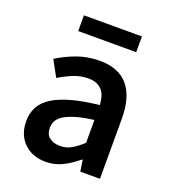

<svg xmlns="http://www.w3.org/2000/svg" viewBox="-127 -765 770 871"><g transform="rotate(20 258.0 -330.0)"><path d="M192 12Q127 12 87 -27.5Q47 -67 47 -132Q47 -171 63.5 -201.5Q80 -232 115.5 -254Q151 -276 205.5 -291Q260 -306 336 -314Q335 -333 330.5 -350.5Q326 -368 315.5 -381.5Q305 -395 288 -402.5Q271 -410 246 -410Q210 -410 175.5 -396Q141 -382 108 -362L66 -439Q107 -465 158 -484Q209 -503 268 -503Q360 -503 405.5 -448.5Q451 -394 451 -291V0H356L348 -54H344Q311 -26 273.5 -7Q236 12 192 12ZM229 -78Q259 -78 283.5 -92Q308 -106 336 -132V-242Q286 -236 252 -226Q218 -216 197 -203.5Q176 -191 167 -175Q158 -159 158 -141Q158 -108 178 -93Q198 -78 229 -78ZM129 -596V-672H409V-596Z"/></g></svg>

Font: CV Source Sans Light
Style: Bold
Weight: 600
Designer: Paul D. Hunt
Foundry: Adobe Systems Incorporated
Version: Version 3.001